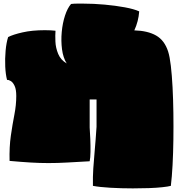

<svg xmlns="http://www.w3.org/2000/svg" viewBox="-20 -888 992 1062"><path d="M494 140Q493 90 496 44Q499 -2 504 -56.5Q509 -111 514 -187V-338H476V-183Q478 -156 479.5 -119Q481 -82 480.5 -48Q480 -14 476 4Q404 8 351 11Q298 14 248 14Q201 14 150.5 11Q100 8 33 2Q31 -75 40 -137.5Q49 -200 59.5 -253.5Q70 -307 70 -357Q70 -393 61 -412.5Q52 -432 40 -439.5Q28 -447 19 -446Q11 -476 9 -519.5Q7 -563 11 -607.5Q15 -652 25 -683Q52 -697 105 -709Q158 -721 228 -721Q262 -721 287 -718Q285 -693 286.5 -658Q288 -623 302 -589.5Q316 -556 349 -537Q329 -569 323 -615.5Q317 -662 321.5 -711Q326 -760 339.5 -801.5Q353 -843 373 -866Q389 -868 406 -868Q423 -868 441 -868Q498 -868 558.5 -862.5Q619 -857 670.5 -847.5Q722 -838 750 -825Q746 -770 723 -720Q797 -718 843.5 -691.5Q890 -665 910 -603Q919 -575 925 -523.5Q931 -472 934.5 -405Q938 -338 939 -263.5Q940 -189 939 -115Q938 -41 934.5 25Q931 91 925 140Q910 144 878 147.5Q846 151 803.5 152.5Q761 154 715 154Q651 154 590.5 150.5Q530 147 494 140Z"/></svg>

Font: Oi
Style: Regular
Weight: 400
Designer: Kostas Bartsokas, Mohamad Dakak
Foundry: Foundry5
Version: Version 4.000